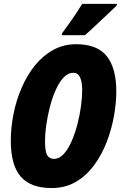

<svg xmlns="http://www.w3.org/2000/svg" viewBox="-20 -951 617 981"><path d="M243.2 9.8Q136.7 9.8 85.9 -48.6Q35.2 -106.9 35.2 -231.9Q35.2 -299.3 49.1 -369.1Q63 -439 90.6 -502.7Q118.2 -566.4 158.4 -616.5Q198.7 -666.5 251.7 -695.8Q304.7 -725.1 369.1 -725.1Q477.1 -725.1 525.6 -663.8Q574.2 -602.5 574.2 -483.9Q574.2 -426.3 562.5 -359.4Q550.8 -292.5 525.9 -227.3Q501 -162.1 461.9 -108.4Q422.9 -54.7 368.7 -22.5Q314.5 9.8 243.2 9.8ZM254.9 -139.2Q282.7 -139.2 305.4 -163.8Q328.1 -188.5 345.7 -228.8Q363.3 -269 375.5 -315.9Q387.7 -362.8 393.8 -408.4Q399.9 -454.1 399.9 -488.8Q399.9 -579.1 355 -579.1Q327.6 -579.1 304.7 -554.7Q281.7 -530.3 264.2 -490.2Q246.6 -450.2 234.6 -403.6Q222.7 -356.9 216.3 -311.3Q210 -265.6 210 -231Q210 -174.8 221.7 -157Q233.4 -139.2 254.9 -139.2ZM294.9 -771 297.9 -782.2Q325.2 -818.8 350.6 -855.5Q376 -892.1 399.9 -931.2H577.1L576.2 -922.9Q564.9 -911.1 542.2 -889.9Q519.5 -868.7 493.7 -844.5Q467.8 -820.3 446 -800Q424.3 -779.8 414.1 -771Z"/></svg>

Font: Open Sans Condensed ExtraBold
Style: Italic
Weight: 800
Width: 3
Italic angle: -12°
Designer: Monotype Design Team
Foundry: Monotype Imaging Inc.
Version: Version 3.003; ttfautohint (v1.8.4)